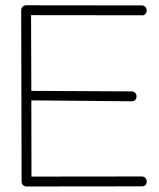

<svg xmlns="http://www.w3.org/2000/svg" viewBox="-20 -691 588 712"><path d="M77.1 -671.4 505.4 -670.9H505.9Q513.7 -670.9 518.8 -665.5Q523.9 -660.2 523.9 -652.3Q523.9 -644.5 518.8 -639.2Q513.7 -633.8 505.9 -633.8L505.4 -634.3L95.2 -634.8L96.2 -354L467.8 -352.1Q475.6 -352.1 481 -346.9Q486.3 -341.8 486.3 -334Q486.3 -315.4 467.3 -315.4L96.2 -318.8L96.7 -36.1L505.4 -36.6H505.9Q513.7 -36.6 518.8 -31.2Q523.9 -25.9 523.9 -18.1Q523.9 0 505.9 0H505.4L78.6 0.5Q70.8 0.5 65.4 -4.6Q60.1 -9.8 60.1 -17.6L58.6 -652.8Q58.6 -660.6 64 -666Q69.3 -671.4 77.1 -671.4Z"/></svg>

Font: Manjari Thin
Style: Regular
Weight: 100
Designer: Santhosh Thottingal <santhosh.thottingal@gmail.com>
Version: Version 2.000